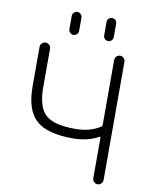

<svg xmlns="http://www.w3.org/2000/svg" viewBox="-99 -1026 845 1077"><g transform="rotate(10 323.0 -487.5)"><path d="M137.7 -504.9Q137.7 -392.6 185.1 -349.1Q232.4 -305.7 354.5 -305.7Q438.5 -305.7 497.1 -343.8Q502.9 -347.7 502.9 -355.5V-724.6Q502.9 -736.3 511.7 -745.1Q520.5 -753.9 532.2 -753.9Q543.9 -753.9 552.7 -745.1Q561.5 -736.3 561.5 -724.6V-50.8Q561.5 -39.1 552.7 -30.3Q543.9 -21.5 532.2 -21.5Q520.5 -21.5 511.7 -30.3Q502.9 -39.1 502.9 -50.8V-283.2Q502.9 -285.2 501 -286.1Q499 -287.1 497.1 -286.1Q435.5 -251 349.6 -251Q204.1 -251 141.1 -307.6Q78.1 -364.3 78.1 -499V-724.6Q78.1 -736.3 86.9 -745.1Q95.7 -753.9 107.9 -753.9Q120.1 -753.9 128.9 -745.1Q137.7 -736.3 137.7 -724.6ZM225.6 -851.6V-925.8Q225.6 -937.5 233.9 -945.8Q242.2 -954.1 253.4 -954.1Q264.6 -954.1 272.9 -945.8Q281.2 -937.5 281.2 -925.8V-851.6Q281.2 -839.8 272.9 -831.5Q264.6 -823.2 253.4 -823.2Q242.2 -823.2 233.9 -831.5Q225.6 -839.8 225.6 -851.6ZM423.8 -850.6V-926.8Q423.8 -938.5 431.6 -946.3Q439.5 -954.1 451.2 -954.1Q462.9 -954.1 470.7 -946.3Q478.5 -938.5 478.5 -926.8V-850.6Q478.5 -838.9 470.7 -831.1Q462.9 -823.2 451.2 -823.2Q439.5 -823.2 431.6 -831.1Q423.8 -838.9 423.8 -850.6Z"/></g></svg>

Font: Gen Jyuu Gothic P Light
Style: Regular
Weight: 200
Designer: [Source Han Sans]
Ryoko NISHIZUKA  (kana & ideographs); Paul D. Hunt (Latin, Greek & Cyrillic); Wenlong ZHANG  (bopomofo
Version: Version 1.002.20150607